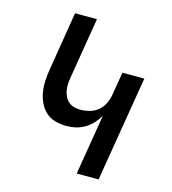

<svg xmlns="http://www.w3.org/2000/svg" viewBox="-109 -825 819 914"><g transform="rotate(15 300.0 -367.5)"><path d="M353 0 402 -297Q390 -277 373.5 -259Q357 -241 335.5 -228.5Q314 -216 291.5 -211Q269 -206 247 -206Q218 -206 191 -213.5Q164 -221 144.5 -239Q125 -257 113.5 -281.5Q102 -306 97.5 -333Q93 -360 94.5 -388.5Q96 -417 101 -446L148 -735H256L206 -431Q203 -415 202.5 -399Q202 -383 205 -367.5Q208 -352 215 -338.5Q222 -325 233.5 -315.5Q245 -306 260 -302Q275 -298 292 -298Q313 -298 335.5 -304Q358 -310 376.5 -325Q395 -340 405.5 -361.5Q416 -383 420 -405L439 -520H547L461 0Z"/></g></svg>

Font: Iosevka SmBd Ex Obl
Style: Regular
Weight: 600
Width: 7
Italic angle: -9°
Monospace: yes
Designer: Belleve Invis
Foundry: Belleve Invis
Version: Version 32.5.0; ttfautohint (v1.8.4)